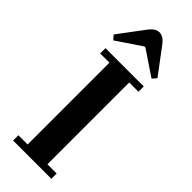

<svg xmlns="http://www.w3.org/2000/svg" viewBox="-309 -997 1029 1029"><g transform="rotate(45 205.0 -482.5)"><path d="M60 -660V-700H350V-660H280V-40H350V0H60V-40H130V-660ZM263 -927 371 -783 350 -759 209 -854H201L60 -759L39 -783L147 -927Q175 -965 205 -965Q235 -965 263 -927Z"/></g></svg>

Font: Croissant One
Style: Regular
Weight: 400
Designer: Eduardo Rodriguez Tunni
Foundry: Eduardo Rodriguez Tunni
Version: Version 1.001